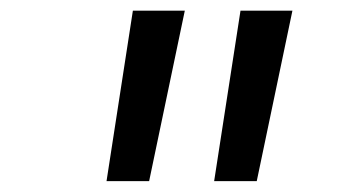

<svg xmlns="http://www.w3.org/2000/svg" viewBox="-20 -713 626 352"><path d="M175.3 -380.9H253.4L318.8 -693.4H223.6ZM372.6 -380.9H450.7L516.1 -693.4H420.9Z"/></svg>

Font: Cascadia Code SemiLight
Style: Italic
Weight: 350
Italic angle: -10°
Monospace: yes
Designer: Aaron Bell
Foundry: Saja Typeworks
Version: Version 2404.023